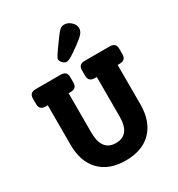

<svg xmlns="http://www.w3.org/2000/svg" viewBox="-225 -1121 1182 1275"><g transform="rotate(-30 366.0 -483.5)"><path d="M309 -799Q309 -812 378 -905Q408 -948 423.5 -962.5Q439 -977 459 -977Q488 -977 511.5 -955Q535 -933 535 -906Q535 -885 518 -865.5Q501 -846 461 -817Q407 -778 386 -766Q365 -754 352 -754Q337 -754 323 -768.5Q309 -783 309 -799ZM649 -700Q697 -700 697 -656V-612Q697 -567 649 -567H634V-265Q634 -136 564 -63Q494 10 365 10Q238 10 168 -62.5Q98 -135 98 -264V-567H83Q35 -567 35 -612V-656Q35 -700 83 -700H273Q321 -700 321 -656V-612Q321 -567 273 -567H258V-266Q258 -123 366 -123Q474 -123 474 -264V-567H459Q411 -567 411 -612V-656Q411 -700 459 -700Z"/></g></svg>

Font: Solway ExtraBold
Style: Regular
Weight: 800
Designer: Mariya V. Pigoulevskaya
Foundry: The Northern Block Ltd.
Version: Version 1.000;hotconv 1.0.109;makeotfexe 2.5.65596